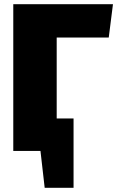

<svg xmlns="http://www.w3.org/2000/svg" viewBox="-20 -716 556 911"><path d="M249 -538V-154H329V175H192L172 0H43V-696H516L496 -538Z"/></svg>

Font: FiraGO Heavy
Style: Regular
Weight: 900
Designer: bBox Type
Foundry: bBox Type GmbH
Version: Version 1.001